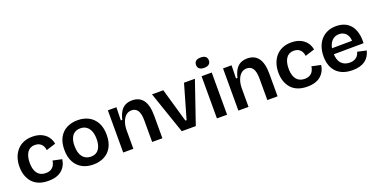

<svg xmlns="http://www.w3.org/2000/svg" viewBox="-22 -1478 4387 2237"><g transform="rotate(-20 2171.5 -359.5)"><path d="M306 13Q238 13 188 -7Q138 -27 106 -63.5Q74 -100 57.5 -149Q41 -198 41 -255Q41 -316 58 -367Q75 -418 108 -456Q141 -494 189 -515Q237 -536 300 -536Q363 -536 410 -515Q457 -494 486 -456.5Q515 -419 524 -368L407 -331Q404 -362 390 -385.5Q376 -409 352 -422Q328 -435 295 -435Q264 -435 240.5 -423Q217 -411 201 -387.5Q185 -364 177 -332Q169 -300 169 -260Q169 -204 184 -165Q199 -126 229.5 -104.5Q260 -83 307 -83Q347 -83 372.5 -98.5Q398 -114 411.5 -139.5Q425 -165 428 -194L540 -170Q535 -129 517.5 -95.5Q500 -62 471 -37.5Q442 -13 401 0Q360 13 306 13Z M862 13Q784 13 725.5 -18.5Q667 -50 633.5 -111.5Q600 -173 600 -263Q600 -355 634 -415.5Q668 -476 727 -506Q786 -536 861 -536Q937 -536 996.5 -505Q1056 -474 1090 -412.5Q1124 -351 1124 -260Q1124 -168 1089.5 -107Q1055 -46 995.5 -16.5Q936 13 862 13ZM866 -83Q908 -83 937 -102.5Q966 -122 981.5 -161Q997 -200 997 -254Q997 -311 981 -351.5Q965 -392 934 -414Q903 -436 858 -436Q817 -436 787.5 -416.5Q758 -397 742.5 -359Q727 -321 727 -265Q727 -177 764 -130Q801 -83 866 -83Z M1234 0V-318V-523H1340L1336 -361H1354Q1368 -420 1391.5 -459Q1415 -498 1451.5 -517Q1488 -536 1538 -536Q1627 -536 1673.5 -473Q1720 -410 1720 -278V0H1593V-265Q1593 -350 1567.5 -389.5Q1542 -429 1493 -429Q1450 -429 1421 -402.5Q1392 -376 1376.5 -332Q1361 -288 1360 -235V0Z M1960 0 1781 -522H1921L2042 -102H2057L2178 -522H2313L2134 0Z M2396 0V-523H2522V0ZM2459 -604Q2420 -604 2400 -620.5Q2380 -637 2380 -668Q2380 -700 2400.5 -716Q2421 -732 2459 -732Q2498 -732 2518.5 -716Q2539 -700 2539 -668Q2539 -637 2518.5 -620.5Q2498 -604 2459 -604Z M2662 0V-318V-523H2768L2764 -361H2782Q2796 -420 2819.5 -459Q2843 -498 2879.5 -517Q2916 -536 2966 -536Q3055 -536 3101.5 -473Q3148 -410 3148 -278V0H3021V-265Q3021 -350 2995.5 -389.5Q2970 -429 2921 -429Q2878 -429 2849 -402.5Q2820 -376 2804.5 -332Q2789 -288 2788 -235V0Z M3516 13Q3448 13 3398 -7Q3348 -27 3316 -63.5Q3284 -100 3267.5 -149Q3251 -198 3251 -255Q3251 -316 3268 -367Q3285 -418 3318 -456Q3351 -494 3399 -515Q3447 -536 3510 -536Q3573 -536 3620 -515Q3667 -494 3696 -456.5Q3725 -419 3734 -368L3617 -331Q3614 -362 3600 -385.5Q3586 -409 3562 -422Q3538 -435 3505 -435Q3474 -435 3450.5 -423Q3427 -411 3411 -387.5Q3395 -364 3387 -332Q3379 -300 3379 -260Q3379 -204 3394 -165Q3409 -126 3439.5 -104.5Q3470 -83 3517 -83Q3557 -83 3582.5 -98.5Q3608 -114 3621.5 -139.5Q3635 -165 3638 -194L3750 -170Q3745 -129 3727.5 -95.5Q3710 -62 3681 -37.5Q3652 -13 3611 0Q3570 13 3516 13Z M4076 13Q4012 13 3962.5 -5Q3913 -23 3879 -57.5Q3845 -92 3827.5 -141Q3810 -190 3810 -252Q3810 -314 3827 -366Q3844 -418 3877 -456Q3910 -494 3958 -515Q4006 -536 4066 -536Q4123 -536 4168.5 -517Q4214 -498 4244.5 -460.5Q4275 -423 4290 -367.5Q4305 -312 4301 -239L3891 -236V-309L4226 -312L4183 -271Q4189 -328 4174.5 -364Q4160 -400 4131.5 -418Q4103 -436 4067 -436Q4026 -436 3995.5 -414.5Q3965 -393 3948 -352.5Q3931 -312 3931 -254Q3931 -167 3969.5 -124Q4008 -81 4076 -81Q4105 -81 4126 -89Q4147 -97 4161 -109.5Q4175 -122 4183.5 -138Q4192 -154 4196 -171L4307 -147Q4298 -110 4280 -80.5Q4262 -51 4233.5 -30Q4205 -9 4166 2Q4127 13 4076 13Z"/></g></svg>

Font: Bricolage Grotesque 16pt SemiBold
Style: Regular
Weight: 600
Version: Version 1.001;gftools[0.9.33.dev8+g029e19f]